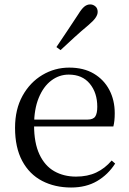

<svg xmlns="http://www.w3.org/2000/svg" viewBox="-20 -838 587 873"><path d="M303.3 14.6Q229.5 14.6 171.6 -15.4Q113.7 -45.5 81.1 -106.2Q48.4 -167 48.4 -256.8Q48.4 -341.1 82.5 -402.5Q116.6 -463.8 172.8 -497.2Q229 -530.6 294.9 -530.6Q360.2 -530.6 406.4 -503.3Q452.6 -475.9 477.1 -429.2Q501.7 -382.4 501.7 -323.2Q501.7 -286.8 495.4 -262.9H86.6V-294.2H377.3Q403.6 -294.2 413 -308.2Q422.3 -322.1 422.3 -352.3Q422.3 -416.2 388.2 -457.5Q354.2 -498.8 292.6 -498.8Q248.8 -498.8 213 -471.6Q177.1 -444.5 156 -392.8Q134.9 -341.2 134.9 -268.7Q134.9 -188 159.4 -135.9Q183.9 -83.8 226.9 -59.4Q270 -35 325.5 -35Q378.5 -35 417.8 -53.7Q457.2 -72.3 487.7 -108.1L503.6 -94.3Q471 -43.5 421 -14.4Q371 14.6 303.3 14.6ZM236.5 -624Q261.4 -660.9 285.8 -697.4Q310.2 -734 335.7 -772.8Q350.9 -797.6 363.2 -807.7Q375.5 -817.9 390.3 -817.9Q403.1 -817.9 413.6 -809.1Q424.1 -800.3 424.1 -783.8Q424.1 -771.1 414.2 -756.9Q404.4 -742.7 381.2 -723.1Q348.4 -695.8 317.4 -667.5Q286.4 -639.2 255.3 -610.1Z"/></svg>

Font: Early Summer Mincho VF
Style: Regular
Weight: 250
Designer: GuiWonder
Version: Version 1.002